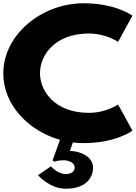

<svg xmlns="http://www.w3.org/2000/svg" viewBox="-20 -860 830 1174"><path d="M523.7 -170C315.8 -170 224.5 -302 224.5 -413C224.5 -523 315.8 -655 523.7 -655C629.3 -655 701.9 -604 701.9 -604L789.9 -764C789.9 -764 688.7 -840 491.8 -840C234.4 -840 0.1 -648 0.1 -411C0.1 -220 153 -60 346.6 -5L301.5 121L312.5 129C312.5 129 329 120 368.6 120C399.4 120 436.8 134 436.8 165C436.8 184 422.5 204 381.8 204C331.2 204 291.6 157 291.6 157L212.4 211C212.4 211 282.8 294 381.8 294C503.9 294 549 228 549 165C549 96 467.6 63 407.1 63L425.8 11C447.8 14 469.8 15 491.8 15C688.7 15 789.9 -61 789.9 -61L701.9 -221C701.9 -221 629.3 -170 523.7 -170Z"/></svg>

Font: Hussar
Style: BdWide
Weight: 700
Foundry: Cannot Into Space Fonts
Version: Version 2.00